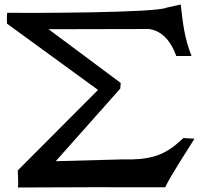

<svg xmlns="http://www.w3.org/2000/svg" viewBox="-20 -834 910 854"><path d="M60 0C264 -1 511 -2 715 -1C734 -45 827 -188 845 -217L796 -220L771 -198C703 -138 635 -122 524 -125L228 -117L515 -440L517 -465L196 -704L642 -705C706 -697 744 -642 764 -585H832C802 -659 793 -729 784 -814L721 -800C672 -776 99 -776 12 -777C10 -762 11 -745 11 -729L416 -434L59 -76C60 -58 62 -18 60 0Z"/></svg>

Font: Philokalia
Style: Regular
Weight: 400
Version: Version 001.010